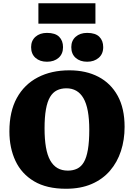

<svg xmlns="http://www.w3.org/2000/svg" viewBox="-20 -1151 827 1185"><path d="M387 14Q268 14 190.5 -32Q113 -78 75.5 -158Q38 -238 38 -340Q38 -463 84 -546.5Q130 -630 213.5 -673.5Q297 -717 408 -717Q511 -717 587.5 -677Q664 -637 706.5 -559.5Q749 -482 749 -368Q749 -288 726.5 -219Q704 -150 659 -97.5Q614 -45 546 -15.5Q478 14 387 14ZM399 -98Q431 -98 456 -110Q481 -122 497.5 -150Q514 -178 522.5 -227.5Q531 -277 531 -350Q531 -417 522 -465.5Q513 -514 495 -545Q477 -576 450.5 -591Q424 -606 390 -606Q357 -606 331.5 -593.5Q306 -581 289 -552.5Q272 -524 263.5 -476Q255 -428 255 -359Q255 -292 263.5 -242.5Q272 -193 290 -161Q308 -129 335 -113.5Q362 -98 399 -98ZM518 -770Q474 -770 447 -794Q420 -818 420 -860Q420 -900 447 -924Q474 -948 518 -948Q569 -948 593 -924Q617 -900 617 -860Q617 -818 589 -794Q561 -770 518 -770ZM270 -770Q226 -770 199 -794Q172 -818 172 -860Q172 -900 199 -924Q226 -948 270 -948Q321 -948 345 -924Q369 -900 369 -860Q369 -818 341.5 -794Q314 -770 270 -770ZM217 -1005V-1131H569V-1005Z"/></svg>

Font: Literata 18pt ExtraBold
Style: Regular
Weight: 800
Designer: Latin by Veronika Burian and Jose Scaglione. Greek by Irene Vlachou. Cyrillic by Vera Evstafieva.
Foundry: TypeTogether
Version: Version 3.103;gftools[0.9.29]